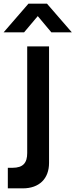

<svg xmlns="http://www.w3.org/2000/svg" viewBox="-53 -795 414 1055"><path d="M-10 240H72C162.5 240 216.5 187 216.5 100V-540H96.5V46C96.5 99.5 74.5 127 15.5 127H-10ZM-33 -617.5H79.5L154.5 -706.5L229 -617.5H341.5L205 -775H103.5Z"/></svg>

Font: Manrope
Style: Bold
Weight: 700
Designer: Mikhail Sharanda
Foundry: Mikhail Sharanda
Version: Version 4.505;FEAKit 1.0